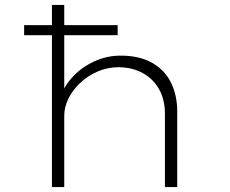

<svg xmlns="http://www.w3.org/2000/svg" viewBox="-20 -760 934 780"><path d="M78 -617V-658H458V-617ZM191 0V-740H241V-368L221 -350Q234 -401 270.5 -442.5Q307 -484 359.5 -509Q412 -534 470 -534Q547 -534 598.5 -504.5Q650 -475 675 -423.5Q700 -372 700 -307V0H650V-298Q650 -355 626.5 -397Q603 -439 561 -462.5Q519 -486 463 -487Q416 -487 375.5 -469Q335 -451 305 -422.5Q275 -394 258 -359.5Q241 -325 241 -290V0H216Q205 0 199 0Q193 0 191 0Z"/></svg>

Font: Lexend Tera ExtraLight
Style: Regular
Weight: 250
Designer: Bonnie Shaver-Troup, Thomas Jockin
Foundry: Lexend
Version: Version 1.007